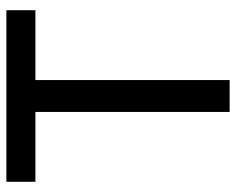

<svg xmlns="http://www.w3.org/2000/svg" viewBox="-89 -651 740 602"><g transform="rotate(-90 281.0 -350.0)"><path d="M231 -609H12V-700H550V-609H331V0H231Z"/></g></svg>

Font: Oak Sans Medium
Style: Regular
Weight: 500
Designer: Erik Kennedy, Walven
Foundry: Erik Kennedy, Walven
Version: Version 1.000